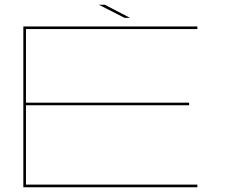

<svg xmlns="http://www.w3.org/2000/svg" viewBox="-20 -786 961 806"><path d="M78 0V-675H808.5V-664H89V-355H774V-344H89V-11H808.5V0ZM503 -711 395 -766H420L526 -711Z"/></svg>

Font: Anybody UltraExpanded Thin
Style: Regular
Weight: 100
Width: 9
Designer: Tyler Finck
Foundry: Etcetera Type Company
Version: Version 1.010; ttfautohint (v1.8.3) -l 8 -r 50 -G 200 -x 14 